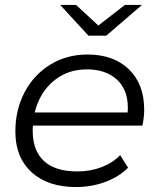

<svg xmlns="http://www.w3.org/2000/svg" viewBox="-20 -750 644 775"><path d="M113 -243Q112 -236 112 -222Q112 -142 157.5 -100Q203 -58 293 -58Q345 -58 390.5 -75.5Q436 -93 465 -124L497 -73Q460 -36 404.5 -15.5Q349 5 287 5Q173 5 107.5 -55Q42 -115 42 -219Q42 -307 79.5 -378Q117 -449 183.5 -489.5Q250 -530 333 -530Q438 -530 500 -470.5Q562 -411 562 -307Q562 -278 555 -243ZM120 -296H495Q496 -303 496 -315Q496 -389 451 -429.5Q406 -470 331 -470Q252 -470 196 -423Q140 -376 120 -296ZM553 -730 409 -606H337L223 -730H287L377 -647L484 -730Z"/></svg>

Font: Idrija
Style: Italic
Weight: 400
Italic angle: -11.3°
Designer: Julieta Ulanovsky
Foundry: Julieta Ulanovsky
Version: Version 7.200